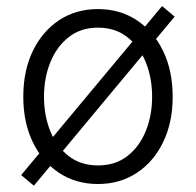

<svg xmlns="http://www.w3.org/2000/svg" viewBox="-20 -583 633 620"><path d="M296.4 11.2Q225.1 11.2 170.9 -24.7Q116.7 -60.5 85.9 -124Q55.2 -187.5 55.2 -270.5Q55.2 -354.5 85.9 -418.2Q116.7 -481.9 170.9 -517.8Q225.1 -553.7 296.4 -553.7Q367.2 -553.7 421.6 -517.8Q476.1 -481.9 506.8 -418.2Q537.6 -354.5 537.6 -270.5Q537.6 -187.5 506.8 -124Q476.1 -60.5 421.6 -24.7Q367.2 11.2 296.4 11.2ZM296.4 -48.8Q352.5 -48.8 391.4 -79.1Q430.2 -109.4 450.7 -159.7Q471.2 -210 471.2 -270.5Q471.2 -331.5 450.7 -382.1Q430.2 -432.6 391.1 -463.1Q352.1 -493.7 296.4 -493.7Q240.7 -493.7 201.9 -463.1Q163.1 -432.6 142.6 -382.1Q122.1 -331.5 122.1 -270.5Q122.1 -210 142.3 -159.7Q162.6 -109.4 201.7 -79.1Q240.7 -48.8 296.4 -48.8ZM89.4 16.6 48.3 -17.6 503.4 -563.5 543.9 -529.3Z"/></svg>

Font: Inter Light
Style: Regular
Weight: 300
Designer: Rasmus Andersson
Foundry: rsms
Version: Version 4.000;git-a52131595